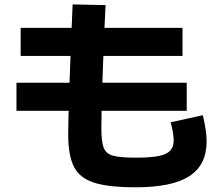

<svg xmlns="http://www.w3.org/2000/svg" viewBox="-20 -794 978 848"><path d="M281.2 -202.1 282.2 -269.5 283.2 -304.7H52.7V-428.7H287.1L291.5 -546.9H71.3V-670.9H296.4L300.8 -774.4L446.3 -771.5L441.4 -670.9H786.1V-546.9H436.5L432.1 -428.7H804.7V-304.7H428.7L427.7 -227.5Q427.7 -167.5 438 -141.4Q448.2 -115.2 478.8 -106.4Q509.3 -97.7 580.1 -97.7Q644 -97.7 679.9 -104.7Q715.8 -111.8 731.4 -128.4Q747.1 -145 747.1 -174.8Q747.1 -189.5 742.7 -214.4Q738.3 -239.3 733.4 -253.9L876 -285.2Q885.3 -243.2 888.9 -218.3Q892.6 -193.4 892.6 -169.9Q892.6 -65.4 816.4 -16.1Q740.2 33.2 580.1 33.2Q459 33.2 395.8 12.9Q332.5 -7.3 306.9 -56.9Q281.2 -106.4 281.2 -202.1Z"/></svg>

Font: Pretendard JP ExtraBold
Style: Regular
Weight: 800
Designer: Base glyphs from Inter by Rasmus Andersson; Hangeul glyphs from Noto Sans CJK(Source Han Sans) by Jang Soo-young and Kan
Foundry: Kil Hyung-jin
Version: Version 1.309